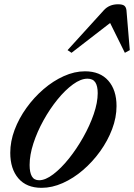

<svg xmlns="http://www.w3.org/2000/svg" viewBox="-20 -868 627 898"><path d="M174.5 10.5Q104 10.5 66 -33.8Q28 -78 28 -153.5Q28 -206.5 48.2 -260.5Q68.5 -314.5 103.8 -363.5Q139 -412.5 183.8 -451Q228.5 -489.5 278.5 -512Q328.5 -534.5 377.5 -534.5Q448 -534.5 486.5 -490.8Q525 -447 525 -372Q525 -318.5 504.5 -264.2Q484 -210 448.8 -160.8Q413.5 -111.5 368.5 -72.8Q323.5 -34 273.5 -11.8Q223.5 10.5 174.5 10.5ZM163 -25Q192.5 -25 229 -52.8Q265.5 -80.5 302 -126Q338.5 -171.5 369.2 -226Q400 -280.5 418.5 -334.5Q437 -388.5 437 -432.5Q437 -465.5 425.8 -482.8Q414.5 -500 389 -500Q358 -500 321.5 -473.5Q285 -447 249 -402.8Q213 -358.5 183.5 -305.2Q154 -252 136.2 -197.5Q118.5 -143 118.5 -96.5Q118.5 -61.5 129 -43.2Q139.5 -25 163 -25ZM314.5 -621 296 -633.5 465 -819.5Q490.5 -848 532 -848Q553.5 -848 561.8 -841Q570 -834 571.5 -819.5L587 -633.5L564 -621L495 -760.5Z"/></svg>

Font: Libre Caslon Text
Style: Italic
Weight: 400
Italic angle: -22.583°
Designer: Pablo Impallari, Rodrigo Fuenzalida, Katja Schimmel
Foundry: Pablo Impallari, Rodrigo Fuenzalida
Version: Version 2.000